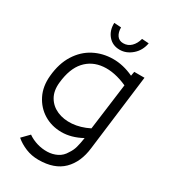

<svg xmlns="http://www.w3.org/2000/svg" viewBox="-214 -785 959 1089"><g transform="rotate(30 265.5 -240.0)"><path d="M219 204Q174 204 135 188Q96 172 67 147L112 101Q139 120 172.5 130Q206 140 240 139Q274 138 303 123.5Q332 109 349 79Q365 56 372 30.5Q379 5 385 -34Q317 3 252.5 2.5Q188 2 137.5 -29Q87 -60 59.5 -115Q32 -170 39 -242Q47 -327 84 -385.5Q121 -444 177.5 -473.5Q234 -503 301 -503.5Q368 -504 436 -472L441 -500H508L446 -4Q435 93 379 148.5Q323 204 219 204ZM104 -235Q98 -179 120.5 -140.5Q143 -102 185.5 -83.5Q228 -65 281.5 -69Q335 -73 391 -101L431 -406Q346 -444 275 -437.5Q204 -431 159 -381Q114 -331 104 -235ZM306 -567Q259 -567 230.5 -600.5Q202 -634 204 -684L250 -681Q250 -649 264 -629Q278 -609 305 -609Q335 -609 356 -629.5Q377 -650 386 -684L431 -681Q422 -630 385.5 -598.5Q349 -567 306 -567Z"/></g></svg>

Font: Kulim Park Light
Style: Italic
Weight: 300
Italic angle: -8°
Designer: Noponies / Dale Sattler
Foundry: Noponies
Version: Version 1.000; ttfautohint (v1.8.3)